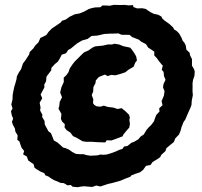

<svg xmlns="http://www.w3.org/2000/svg" viewBox="-20 -714 841 801"><path d="M330 63 317 64.6 303 67 283 65 275.2 57.8 261.4 59.2 246.6 50.2 231.8 48.8 220 43.2 207 38.2 195.2 31.6 182.4 22.6 168.6 17 164.6 8.2 149.6 2.2 135.8 -6 124.2 -13.8 120 -29.2 106.8 -38.2 97.6 -44.8 92 -61 76.4 -70 80.8 -83.8 70 -97.8 65 -111.4 61 -124 52.2 -130.8 53.6 -149.2 44 -165.2 42.2 -178 33.8 -193.4 29.8 -205.4 34.8 -219.2 29.4 -232.4 25.8 -249.6 32.4 -261.4 27.2 -278 32.2 -299.4 32.8 -316.4 34.4 -327 39.8 -353 44.2 -366.8 48.8 -383.4 50.6 -396.2 59.2 -412.4 68 -425.6 75.6 -448.8 87.4 -464.6 101.6 -486.8 103.8 -496.8 119.4 -512.4 127.2 -524.4 140.4 -537.4 148.4 -555.6 173.2 -567.8 182.8 -581.4 197 -595.6 214 -607 233.4 -620.4 238.6 -627.4 254.8 -632.8 269.8 -643.8 291.4 -654.2 312.2 -658 330.8 -665.6 350.8 -676.6 364.4 -680.6 376.8 -683 398.6 -683.8 407.4 -691.2 422.8 -691 437.4 -690 455.2 -693.8 482.6 -693 498.8 -693.6 516.8 -691.6 535.4 -692.6 536.2 -684.8 552.2 -679 573.4 -679.6 587.8 -676.8 595 -671.6 608.4 -663 621.8 -656.2 638.8 -652.8 653.2 -645 656.8 -637.4 666.2 -628.4 684 -615.8 686.8 -613.8 702.2 -599.6 706.2 -591.4 717.8 -584 727.6 -573.8 737.6 -556 742 -544 749.4 -535.6 754.8 -524.8 757.6 -506.8 770.8 -494.4 773.2 -482.8 780.8 -467.6 781 -453.2 780.8 -440 789.4 -425.4 792.4 -416.2 791.2 -397.6 785.4 -381 783.2 -366.4 783.4 -354.2 783.2 -332.4 784.6 -317.2 780 -294.2 778.8 -275.8 774.6 -264.6 765.6 -244.6 760.2 -232.2 752.8 -214.8 745.8 -205.2 737.2 -183.4 733.4 -168.8 726.8 -152.8 711.6 -137.2 705.4 -121.6 690.4 -109.4 674.2 -95.8 670.2 -83.6 652.8 -67.8 648.2 -58.4 638.8 -51.6 616.6 -38.2 608 -25.8 589 -22 577.2 -5.4 564 4.8 543.4 11.6 527.6 18 524.2 23 498.4 33 482.8 39.8 469.6 43.6 447 49.8 430.6 53.4 424.2 55.6 398.6 64 381.6 60 364.4 66ZM360.4 -122.6 339.6 -122.4 324.2 -124.8 302.6 -137.6 284.4 -146.4 273.8 -160.8 258 -171 249.4 -182.2 250.4 -195.8 239.4 -206.6 234.2 -217.8 236.2 -238.8 224 -260.8 227.2 -271.4 229 -288.6 238.8 -308.2 231 -327.8 236.2 -349.8 246.2 -372 245.8 -389.8 256.2 -399.8 265.4 -412.2 270.8 -427.8 281.4 -444 292 -457.6 307.6 -473 322.8 -488.2 330.6 -495.4 349.4 -503.8 366.4 -515.8 377.2 -520.6 409.6 -523.8 430.6 -528.6 446.8 -528.4 458.4 -531.6 478.2 -528 494.6 -521.2 522.6 -515.4 529.8 -507.4 540.4 -492.4 548 -479 551.4 -461.8 544 -452.6 537.8 -436.2 515 -422.4 502.8 -412.4 479.6 -404.8 461 -399.8 444.6 -401.6 428.8 -396.6 418.2 -402.8 407.2 -398.8 392.4 -392.8 379.8 -378.6 378.2 -366.8 369.8 -351.2 368.6 -331.6 362.6 -317.6 369.2 -299.8 368 -283.8 372.8 -276.8 382.8 -270.6 393.8 -269.4 400.2 -269.2 413 -273.4 429.2 -268 453.8 -265 470.6 -259.2 487.6 -262.8 496.2 -255.6 502.6 -250.6 518 -235.6 521.8 -223.4 519.8 -214.6 522 -196.4 519.2 -181.6 509.2 -170.4 495.8 -154.2 491 -145 465.4 -135.4 444.8 -128 425.4 -128.8 419.2 -119.8 387.2 -120.8ZM385.6 -65.8 400 -69.4 409.2 -68.2 425.6 -69.4 448.8 -76.6 461.8 -81.6 476 -88.2 490.8 -92.8 497.4 -102.6 512.2 -105.2 527.4 -118 539.6 -122.6 557 -132.8 566.4 -144 579.6 -152.8 591.4 -172.2 600.8 -183 610.8 -192.6 622.6 -208.4 627 -222 632.4 -235 645.4 -248.6 644.2 -262.2 658 -275.2 654.2 -292.4 663.8 -315 666.4 -333.8 660 -349.2 662.4 -364.2 670.6 -381 664.4 -396 662.4 -414.2 654.8 -423 659.2 -440 652.8 -447 640.2 -462.8 634.6 -471.2 623.4 -482.8 623.8 -498.4 606 -510.6 598.4 -515 589 -529.8 569 -540.2 559 -548.6 543.6 -554.6 531.2 -559.4 520.8 -568.4 508.6 -568.8 486.6 -569 474.2 -574.6 446.2 -573.6 441.4 -573.8 414.6 -572.2 394.2 -567.4 385.6 -565.6 361.8 -563.8 345.4 -551.6 336.4 -549 322 -545 301.4 -532.6 289 -522.6 275.4 -511.4 264.6 -505.6 255.4 -491.6 237.6 -486 228.8 -468.8 221.4 -456.8 209 -446.8 194 -430.4V-421.2L181.8 -404.8L173.8 -394.2L172.2 -374.8L164.6 -361L165.2 -349.2L149.4 -319.8L156.2 -304L145.4 -285.2L149.2 -264.8L147.2 -253.4L156.8 -235.2L155.8 -225.8L165.6 -210L167 -194L176.2 -177.4L181.6 -166.8L192.6 -158.4L198.8 -143.2L205 -127.6L219.2 -120L230.8 -109.8L242.8 -98.8L253.8 -95.8L266.8 -90.2L281.4 -80L296.6 -72L314.8 -70.6L328.4 -70.8L340.8 -67L357 -64.4Z"/></svg>

Font: Winky Rough
Style: Italic
Weight: 400
Italic angle: -8.97852°
Designer: Simon Atzbach
Foundry: typofactur
Version: Version 1.206